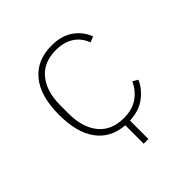

<svg xmlns="http://www.w3.org/2000/svg" viewBox="-177 -671 953 953"><g transform="rotate(-45 300.0 -194.0)"><path d="M300 11Q206 4 155 -64.5Q104 -133 104 -258Q104 -390 161 -459Q218 -528 321 -528Q390 -528 435 -496.5Q480 -465 499 -414L469 -402Q452 -448 414 -472.5Q376 -497 321 -497Q234 -497 188 -440.5Q142 -384 142 -287V-229Q142 -132 188 -75.5Q234 -19 321 -19Q380 -19 419 -46Q458 -73 479 -119L506 -103Q486 -57 442.5 -24.5Q399 8 333 11V140H300Z"/></g></svg>

Font: IBM Plex Mono ExtraLight
Style: Regular
Weight: 200
Monospace: yes
Designer: Mike Abbink, Paul van der Laan, Pieter van Rosmalen
Foundry: Bold Monday
Version: Version 2.3